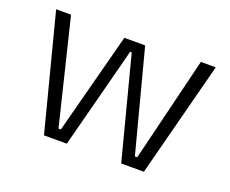

<svg xmlns="http://www.w3.org/2000/svg" viewBox="-87 -625 914 763"><g transform="rotate(20 370.0 -244.0)"><path d="M158.5 0 32.5 -487.5H95.5L203.5 -45H213.5L326 -473.5H414L526.5 -45H536.5L644.5 -487.5H707.5L581 0H485L392 -357.5L373.5 -429H366.5L348 -357L255 0Z"/></g></svg>

Font: Anek Tamil Medium Light
Style: Regular
Weight: 300
Version: Version 1.003